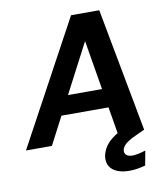

<svg xmlns="http://www.w3.org/2000/svg" viewBox="-120 -780 930 1072"><g transform="rotate(-10 345.0 -244.0)"><path d="M-23 0 356 -700H516L647 0H499L408 -544L124 0ZM109 -157 164 -264H537L554 -157ZM526 212Q488 212 459 200.5Q430 189 415.5 165Q401 141 407 105Q413 77 430.5 51.5Q448 26 484 2Q520 -22 580 -46L628 -65L647 0L593 25Q554 43 536 59Q518 75 515 92Q512 110 523.5 120.5Q535 131 558 131Q573 131 592 127Q611 123 633 116L618 198Q598 204 574 208Q550 212 526 212Z"/></g></svg>

Font: DM Sans 17pt ExtraBold
Style: Italic
Weight: 800
Italic angle: -10°
Version: Version 4.004;gftools[0.9.30]